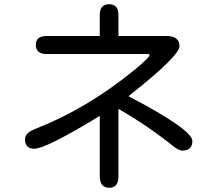

<svg xmlns="http://www.w3.org/2000/svg" viewBox="-20 -802 1040 903"><path d="M884.8 -138.7Q884.8 -93.8 836.9 -93.8Q816.4 -93.8 773.4 -131.8Q657.2 -221.7 537.1 -290V26.4Q537.1 81.1 494.1 81.1Q449.2 81.1 449.2 26.4V-256.8Q195.3 -102.5 141.6 -102.5Q97.7 -102.5 97.7 -147.5Q97.7 -177.7 147.5 -196.3Q389.6 -291 614.3 -474.6Q683.6 -532.2 683.6 -543Q683.6 -547.9 674.8 -547.9H200.2Q148.4 -547.9 148.4 -590.8Q148.4 -632.8 200.2 -632.8H449.2V-731.4Q449.2 -782.2 493.2 -782.2Q537.1 -782.2 537.1 -731.4V-632.8H761.7Q824.2 -632.8 824.2 -585Q824.2 -539.1 586.9 -351.6L584 -349.6Q884.8 -192.4 884.8 -138.7Z"/></svg>

Font: jf-openhuninn-1.1
Style: Regular
Weight: 400
Designer: [Kosugi Maru]
      Designed by Motoya company      

      [Varela Round]
      Joe Prince(Latin component); Avraham Co
Foundry: justfont CO.,LTD.
Version: 1.1